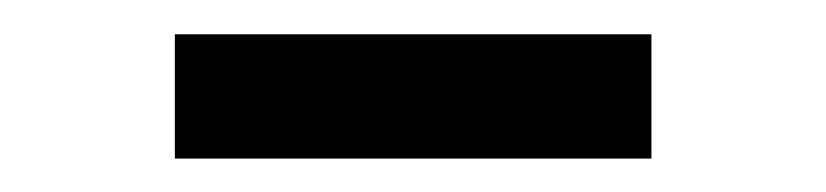

<svg xmlns="http://www.w3.org/2000/svg" viewBox="-20 -710 482 112"><path d="M360 -690V-617.5H82V-690Z"/></svg>

Font: Merriweather 96pt SemiBold
Style: Regular
Weight: 600
Version: Version 2.100